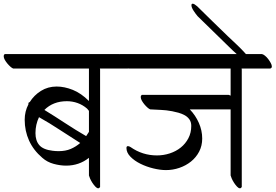

<svg xmlns="http://www.w3.org/2000/svg" viewBox="-52 -978 1484 1034"><path d="M176 -128Q128 -169 104.5 -221Q81 -273 81 -333Q81 -378 101 -416V-420Q101 -427 108 -428Q131 -465 168.5 -488.5Q206 -512 253 -512Q295 -512 340 -494Q385 -476 427 -434V-609H19Q13 -611 4.5 -618.5Q-4 -626 -12 -635.5Q-20 -645 -26 -655.5Q-32 -666 -32 -675Q-32 -683 -26 -687H591Q598 -686 607.5 -678.5Q617 -671 625 -660.5Q633 -650 639 -639Q645 -628 645 -620Q645 -611 636 -609H486Q487 -607 487 -603V29Q483 36 477 36Q470 36 461.5 27Q453 18 445.5 6.5Q438 -5 433 -16.5Q428 -28 427 -33V-128Q374 -86 304 -86Q272 -86 237 -95.5Q202 -105 176 -128ZM187 -386Q244 -351 299.5 -314.5Q355 -278 412 -245L427 -268V-381L417 -393Q394 -413 366 -423Q338 -433 308 -433Q234 -433 187 -386ZM232 -166Q240 -165 248 -164.5Q256 -164 264 -164Q301 -164 329 -176Q357 -188 380 -208Q324 -243 269.5 -279Q215 -315 158 -347Q139 -307 139 -261Q139 -220 160 -196Q181 -172 232 -166Z M640 -609Q634 -611 625.5 -618.5Q617 -626 609 -635.5Q601 -645 595 -655.5Q589 -666 589 -675Q589 -683 595 -687H1358Q1365 -686 1374.5 -678.5Q1384 -671 1392 -660.5Q1400 -650 1406 -639Q1412 -628 1412 -620Q1412 -611 1403 -609H1249Q1250 -607 1250 -603V29Q1246 36 1240 36Q1233 36 1224.5 27Q1216 18 1208.5 6.5Q1201 -5 1196 -16.5Q1191 -28 1190 -33V-389H970Q1001 -357 1019 -316Q1037 -275 1037 -232Q1037 -193 1020.5 -161.5Q1004 -130 976.5 -108Q949 -86 914 -74Q879 -62 842 -62Q811 -62 774 -71Q737 -80 704.5 -96Q672 -112 650.5 -134Q629 -156 629 -181Q629 -191 637 -191Q643 -191 651 -186Q715 -141 793 -141Q829 -141 862.5 -152Q896 -163 921.5 -183.5Q947 -204 962.5 -233.5Q978 -263 978 -300Q978 -321 968 -335Q958 -349 942.5 -357.5Q927 -366 909 -371Q891 -376 875 -379Q843 -385 816.5 -386Q790 -387 757 -389Q751 -391 742.5 -398.5Q734 -406 726 -415.5Q718 -425 712 -435.5Q706 -446 706 -455Q706 -463 712 -467H1180L1190 -463V-609Z M1302 -617Q1291 -617 1273 -637Q1251 -662 1226 -684Q1201 -706 1178 -729L1012 -891Q1001 -904 990 -921Q979 -938 979 -950Q979 -958 986 -958Q994 -958 1010 -944Q1052 -902 1093 -862.5Q1134 -823 1176 -782Q1195 -764 1218 -742.5Q1241 -721 1261 -699.5Q1281 -678 1295 -659Q1309 -640 1309 -626Q1309 -617 1302 -617Z"/></svg>

Font: Asar
Style: Regular
Weight: 400
Designer: Eben Sorkin
Foundry: Eben Sorkin, Pria Ravichandran
Version: Version 1.003; ttfautohint (v1.3) -l 8 -r 50 -G 0 -x 0 -H 45